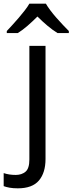

<svg xmlns="http://www.w3.org/2000/svg" viewBox="-75 -786 395 1046"><path d="M22 240Q-4 240 -23 236.5Q-42 233 -55 228V157Q-40 162 -24 164.5Q-8 167 11 167Q43 167 64 149.5Q85 132 85 83V-536H173V80Q173 155 137 197.5Q101 240 22 240ZM85 -766H175Q184 -750 199 -730Q214 -710 232 -689.5Q250 -669 268 -650Q286 -631 300 -617V-606H238Q212 -622 184 -645.5Q156 -669 129 -696Q102 -669 75 -645.5Q48 -622 22 -606H-38V-617Q-25 -631 -7.5 -650Q10 -669 27.5 -689.5Q45 -710 60.5 -730Q76 -750 85 -766Z"/></svg>

Font: BC Sans
Style: Regular
Weight: 400
Designer: Monotype Design Team
Province of B.C.
Foundry: Monotype Imaging Inc.
Version: Version 2.000;GOOG;noto-source:20170915:90ef993387c0